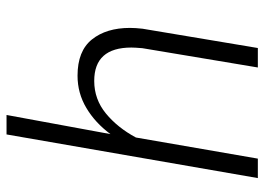

<svg xmlns="http://www.w3.org/2000/svg" viewBox="-128 -662 790 573"><g transform="rotate(-90 266.5 -375.0)"><path d="M143.1 -363.8 80.1 0H22L152.3 -750H210.4L153.3 -439.9Q187 -485.4 231.2 -511.7Q275.4 -538.1 327.6 -538.1Q401.4 -538.1 435.8 -495.1Q470.2 -452.1 470.2 -381.8Q470.2 -365.2 467.8 -344.2L410.2 0H352.1L409.7 -344.7Q411.6 -367.2 411.6 -377.4Q411.6 -488.3 312 -488.3Q257.3 -488.3 214.8 -453.4Q172.4 -418.5 143.1 -363.8Z"/></g></svg>

Font: Mardoto Light
Style: Italic
Weight: 300
Italic angle: -12°
Designer: Christian Robertson, Vahan Hovhannisyan
Foundry: Google
Version: Version 1.000